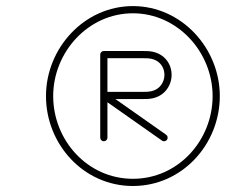

<svg xmlns="http://www.w3.org/2000/svg" viewBox="-20 -608 781 640"><path d="M314.1 -426C314.1 -426 314.1 -426 314.1 -426C314.1 -333.7 314.1 -241.4 314.1 -149.1C314.1 -142.5 319.4 -137.1 326.1 -137.1C332.7 -137.1 338.1 -142.5 338.1 -149.1C338.1 -149.1 338.1 -149.1 338.1 -149.1C338.1 -241.4 338.1 -333.7 338.1 -426C338.1 -432.7 332.7 -438 326.1 -438C319.4 -438 314.1 -432.7 314.1 -426ZM326.1 -414C326.1 -414 326.1 -414 326.1 -414C369.4 -414 412.7 -414 456 -414C466 -414 476.2 -414 485.9 -411.7C494.7 -409.6 503.1 -405.7 510 -399.7C516.7 -393.9 521.8 -386.3 524.8 -377.9C527.8 -369.4 528.7 -360.1 527.6 -351.1C525.6 -335.7 517.1 -320.9 504.1 -312.2C497.5 -307.8 489.9 -305 482.2 -303.5C473.6 -301.8 464.8 -301.8 456 -301.8C412.9 -301.8 369.9 -301.8 326.8 -301.8C321.2 -301.8 317.2 -297.9 315.7 -293.3C314.3 -288.6 315.3 -283.2 319.9 -280C386.6 -233.1 453.3 -186.2 520 -139.3C525.4 -135.5 532.9 -136.8 536.7 -142.2C540.5 -147.6 539.2 -155.1 533.8 -158.9C533.8 -158.9 533.8 -158.9 533.8 -158.9C467.1 -205.8 400.4 -252.7 333.7 -299.6C329.1 -302.8 324.6 -297.4 322.6 -291.1C320.6 -284.8 321.2 -277.8 326.8 -277.8C369.9 -277.8 412.9 -277.8 456 -277.8C466.3 -277.8 476.6 -278 486.7 -279.9C497.6 -282 508.2 -286.1 517.5 -292.3C536.2 -304.8 548.5 -325.8 551.4 -348.1C553 -360.8 551.7 -373.9 547.4 -386C543 -398.3 535.5 -409.4 525.6 -417.9C515.9 -426.3 504 -432.1 491.4 -435C479.8 -437.8 467.9 -438 456 -438C412.7 -438 369.4 -438 326.1 -438C319.4 -438 314.1 -432.7 314.1 -426C314.1 -419.4 319.4 -414 326.1 -414ZM688.7 -287.8C688.7 -140 573.9 -12 423 -12C272.1 -12 157.3 -140 157.3 -287.8C157.3 -434 273.8 -563.7 423 -563.7C572.2 -563.7 688.7 -434 688.7 -287.8ZM133.3 -287.8C133.3 -126.8 258.9 12 423 12C587.1 12 712.7 -126.8 712.7 -287.8C712.7 -447.2 585.4 -587.7 423 -587.7C260.6 -587.7 133.3 -447.2 133.3 -287.8Z"/></svg>

Font: FRB American Cursive Guidelines Arrows Light
Style: Italic
Weight: 300
Italic angle: -25°
Version: Version 2.0;Modular Font Editor K font №1